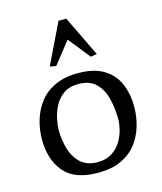

<svg xmlns="http://www.w3.org/2000/svg" viewBox="-109 -798 748 887"><g transform="rotate(-15 264.5 -354.0)"><path d="M490 -243Q490 -195 476.5 -150Q463 -105 435 -69Q407 -33 361.5 -12Q316 9 251 9Q139 9 89 -50.5Q39 -110 39 -206Q39 -254 52.5 -299Q66 -344 94 -380.5Q122 -417 168 -438.5Q214 -460 278 -460Q353 -460 399.5 -432.5Q446 -405 468 -356Q490 -307 490 -243ZM404 -206Q404 -257 392.5 -304Q381 -351 351.5 -381Q322 -411 267 -411Q223 -411 195 -390.5Q167 -370 152 -340Q137 -310 131 -280Q125 -250 125 -230Q125 -181 138 -137.5Q151 -94 181 -66.5Q211 -39 262 -39Q302 -39 329.5 -56.5Q357 -74 373.5 -101Q390 -128 397 -156.5Q404 -185 404 -206ZM255 -717H292L386 -523L356 -518L273 -622L191 -518L161 -523Z"/></g></svg>

Font: Average
Style: Regular
Weight: 400
Designer: Eduardo Tunni
Foundry: Eduardo Rodriguez Tunni
Version: Version 1.003; ttfautohint (v1.8.4.7-5d5b)